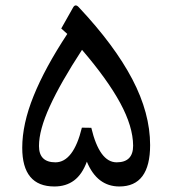

<svg xmlns="http://www.w3.org/2000/svg" viewBox="-20 -675 622 695"><path d="M310.5 -212.4 276.4 -212.9Q261.2 -150.4 237.1 -118.9Q212.9 -87.4 180.7 -87.4Q121.1 -87.4 121.1 -146.5Q121.1 -204.6 160.2 -290Q199.2 -375.5 276.9 -494.6Q369.1 -387.2 415.3 -302Q461.4 -216.8 461.9 -147.9Q461.9 -87.4 402.3 -87.4Q371.1 -87.4 348.1 -118.9Q325.2 -150.4 310.5 -212.4ZM294.4 -89.8Q331.5 0 412.1 0Q523.4 0 523.4 -149.9Q523.4 -265.1 459 -388.2Q394.5 -511.2 265.6 -648.4Q252.9 -662.6 244.6 -647.9L201.7 -571.8L223.6 -552.2Q142.6 -429.2 101.6 -327.6Q60.5 -226.1 60.5 -140.1Q60.5 0 176.8 0Q218.8 0 248 -21.7Q277.3 -43.5 294.4 -89.8Z"/></svg>

Font: Sahel VF Regular
Style: Regular
Weight: 400
Foundry: Saber Rastikerdar (saber.rastikerdar@gmail.com)
Version: Version 3.4.0